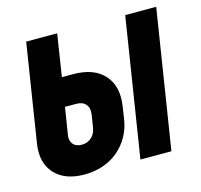

<svg xmlns="http://www.w3.org/2000/svg" viewBox="-85 -643 771 736"><g transform="rotate(-15 300.0 -275.0)"><path d="M18 -163 79 -550H202L176 -383H220Q303 -383 343.5 -337.5Q384 -292 372 -214L364 -162Q358 -126 340.5 -96Q323 -66 297 -44.5Q271 -23 237 -11.5Q203 0 164 0Q86 0 46 -44Q6 -88 18 -163ZM385 0 472 -550H595L508 0ZM183 -113Q206 -113 221.5 -127Q237 -141 241 -164L249 -215Q253 -240 240.5 -255Q228 -270 203 -270H158L141 -164Q137 -141 148.5 -127Q160 -113 183 -113Z"/></g></svg>

Font: JetBrains Mono ExtraBold
Style: Italic
Weight: 800
Designer: Philipp Nurullin, Konstantin Bulenkov
Foundry: JetBrains
Version: Version 1.000; ttfautohint (v1.8.3)